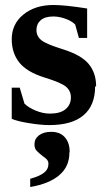

<svg xmlns="http://www.w3.org/2000/svg" viewBox="-20 -492 429 769"><path d="M365 -146H361Q361 -69 314 -30Q268 9 177 9Q143 9 95 1Q51 -6 27 -16V-141H59L78 -77Q94 -61 123 -49Q152 -37 180 -37Q222 -37 243 -55Q264 -73 264 -102Q264 -128 244 -145Q225 -161 157 -182Q87 -204 57 -242Q27 -280 27 -335Q27 -396 74 -434Q121 -472 194 -472Q240 -472 329 -458V-340H296L281 -394Q267 -408 242 -417Q216 -426 194 -426Q160 -426 143 -411Q126 -396 126 -372Q126 -346 147 -330Q168 -314 234 -294Q306 -271 335 -236Q365 -200 365 -146ZM259 116 258 119Q258 175 218 209Q178 244 101 257V224Q138 214 156 200Q174 186 174 164Q174 152 165 144Q153 134 146 129Q139 124 127 112Q118 103 118 86Q118 64 136 50Q155 36 185 36Q220 36 239 57Q259 79 259 116Z"/></svg>

Font: Libra Serif Modern
Style: Bold
Weight: 700
Designer: Stefan Peev, Context Ltd
Foundry: Ascender Corporation
Version: Version 1.000